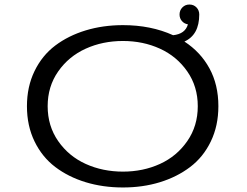

<svg xmlns="http://www.w3.org/2000/svg" viewBox="-20 -817 1090 848"><path d="M523 11Q435 11 358.5 -12.2Q282 -35.5 224 -79.5Q166 -123.5 132.5 -192.5Q99 -261.5 99 -348Q99 -434 132.5 -503Q166 -572 224 -615.8Q282 -659.5 358.5 -682.8Q435 -706 523 -706Q646.5 -706 744.5 -661.5Q798 -667 810 -709.5Q794 -712 783.5 -724Q773 -736 773 -753Q773 -771.5 785.5 -784.2Q798 -797 816.5 -797Q835.5 -797 847.8 -784.2Q860 -771.5 860 -753Q860 -663 794.5 -633.5Q865.5 -587.5 905 -515.2Q944.5 -443 944.5 -348Q944.5 -261.5 911.2 -192.5Q878 -123.5 820 -79.5Q762 -35.5 686.2 -12.2Q610.5 11 523 11ZM523 -59Q612 -59 686.5 -93Q761 -127 807.2 -193.8Q853.5 -260.5 853.5 -348Q853.5 -435 807.2 -501.5Q761 -568 686.5 -602Q612 -636 523 -636Q433.5 -636 358.5 -602Q283.5 -568 237 -501.5Q190.5 -435 190.5 -348Q190.5 -260.5 237 -193.8Q283.5 -127 358.5 -93Q433.5 -59 523 -59Z"/></svg>

Font: League Mono Extended Light
Style: Regular
Weight: 300
Width: 9
Designer: Tyler Finck
Foundry: The League of Moveable Type / Tyler Finck
Version: Version 2.210